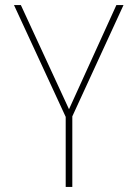

<svg xmlns="http://www.w3.org/2000/svg" viewBox="-20 -734 540 754"><path d="M264 0V-277L465 -714H437L251 -305L62 -714H35L238 -275V0Z"/></svg>

Font: Noto Sans Mono UI Condensed Thin
Style: Regular
Weight: 250
Width: 3
Designer: Monotype Design team
Foundry: Monotype Imaging Inc.
Version: 1.000